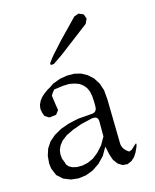

<svg xmlns="http://www.w3.org/2000/svg" viewBox="-112 -836 723 893"><g transform="rotate(-15 250.0 -389.0)"><path d="M309.6 -396.5 300.8 -415 288.1 -429.7 272.5 -441.4 251 -449.2 225.6 -454.1 196.3 -453.1 152.3 -447.3 141.6 -434.6 133.8 -421.9 140.6 -374 144.5 -350.6 129.9 -331.1 96.7 -327.1 76.2 -339.8 69.3 -358.4 66.4 -377 69.3 -395.5 77.1 -412.1 87.9 -426.8 101.6 -439.5 123 -455.1 133.8 -460.9 154.3 -474.6 190.4 -488.3 225.6 -494.1H259.8L292 -486.3L320.3 -470.7L344.7 -448.2L363.3 -418.9L375 -383.8L378.9 -338.9L382.8 -127Q382.8 -97.7 414.1 -78.1L427.7 -83L444.3 -98.6Q461.9 -117.2 452.1 -89.8L441.4 -66.4L428.7 -46.9L412.1 -32.2L391.6 -23.4L368.2 -25.4L347.7 -38.1L331.1 -60.5L321.3 -88.9L316.4 -113.3L312.5 -128.9L290 -89.8L260.7 -59.6L227.5 -37.1L191.4 -23.4L154.3 -18.6L119.1 -22.5L85 -36.1L57.6 -60.5L43 -95.7L40 -121.1L43 -156.2L53.7 -189.5L73.2 -218.8L100.6 -242.2L134.8 -261.7L175.8 -276.4L224.6 -287.1L287.1 -292Q316.4 -292 316.4 -321.3V-344.7L314.5 -373ZM284.2 -271.5 230.5 -258.8 187.5 -243.2 153.3 -226.6 128.9 -208 113.3 -188.5 104.5 -168.9 101.6 -149.4 103.5 -127 110.4 -110.4 114.3 -96.7 124 -85 139.6 -76.2 161.1 -71.3H186.5L213.9 -77.1L242.2 -89.8L269.5 -111.3L294.9 -139.6L316.4 -176.8V-249Q316.4 -277.3 284.2 -271.5ZM372.1 -704.1 228.5 -594.7 181.6 -562.5Q154.3 -556.6 170.9 -578.1L187.5 -599.6L241.2 -659.2L330.1 -751L352.5 -758.8L375 -749L382.8 -726.6Z"/></g></svg>

Font: B2 Hana
Style: Regular
Weight: 500
Version: 2020-08-05; (max)